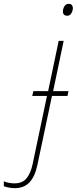

<svg xmlns="http://www.w3.org/2000/svg" viewBox="-162 -741 400 1001"><path d="M189 -659Q166 -659 166 -681Q166 -695 173.5 -708Q181 -721 196 -721Q208 -721 213 -714Q218 -707 218 -699Q218 -686 210.5 -672.5Q203 -659 189 -659ZM-86 240Q-99 240 -115.5 237Q-132 234 -142 230V204Q-130 210 -114 212.5Q-98 215 -86 215Q-45 215 -23.5 188.5Q-2 162 8 115L83 -241H6L12 -266H89L144 -528H170L115 -266H195L190 -241H109L33 119Q20 180 -8.5 210Q-37 240 -86 240Z"/></svg>

Font: Noto Sans Thin
Style: Italic
Weight: 100
Italic angle: -12°
Designer: Monotype Design Team
Foundry: Monotype Imaging Inc.
Version: Version 2.013; ttfautohint (v1.8.4.7-5d5b)